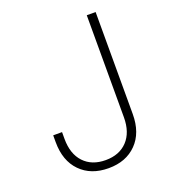

<svg xmlns="http://www.w3.org/2000/svg" viewBox="-135 -828 831 936"><g transform="rotate(-20 281.0 -359.5)"><path d="M268.6 9.8Q177.2 9.8 122.8 -45.7Q68.4 -101.1 68.4 -198.2V-233.4H114.3V-198.2Q114.3 -120.1 155.5 -76.2Q196.8 -32.2 268.6 -32.2Q339.8 -32.2 381.1 -76.2Q422.4 -120.1 422.4 -198.2V-727.5H468.3V-198.2Q468.3 -101.1 413.8 -45.7Q359.4 9.8 268.6 9.8Z"/></g></svg>

Font: Inter ExtraLight
Style: Regular
Weight: 250
Designer: Rasmus Andersson
Foundry: rsms
Version: Version 4.001;git-66647c0bb